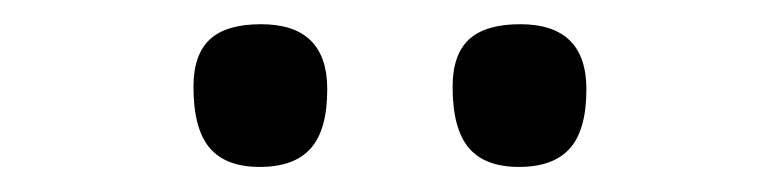

<svg xmlns="http://www.w3.org/2000/svg" viewBox="-20 -740 640 157"><path d="M192.4 -603.5Q164.6 -603.5 151.4 -619.1Q138.2 -634.8 138.2 -668.9Q138.2 -695.3 151.6 -707.8Q165 -720.2 193.4 -720.2Q247.6 -720.2 247.6 -667Q247.6 -633.8 234.1 -618.7Q220.7 -603.5 192.4 -603.5ZM404.3 -603.5Q376.5 -603.5 363.3 -619.1Q350.1 -634.8 350.1 -668.9Q350.1 -695.3 363.5 -707.8Q377 -720.2 405.3 -720.2Q459.5 -720.2 459.5 -667Q459.5 -633.8 446 -618.7Q432.6 -603.5 404.3 -603.5Z"/></svg>

Font: Commissioner Flair
Style: Regular
Weight: 400
Designer: Kostas Bartsokas
Foundry: Kostas Bartsokas
Version: Version 1.000